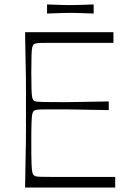

<svg xmlns="http://www.w3.org/2000/svg" viewBox="-20 -845 588 865"><path d="M93 0Q94 -72 95 -118Q96 -164 96.5 -194.5Q97 -225 97 -247.5Q97 -270 97 -293.5Q97 -317 97 -350Q97 -383 97 -406.5Q97 -430 97 -452.5Q97 -475 96.5 -505.5Q96 -536 95 -582Q94 -628 93 -700H491V-652Q471 -652 448 -652Q425 -652 399 -652Q373 -652 346 -652Q319 -652 290 -652Q238 -652 208 -652Q178 -652 163 -651.5Q148 -651 142 -649.5Q136 -648 133 -646Q128 -642 125.5 -632.5Q123 -623 122 -597Q121 -571 121 -518Q121 -466 122 -440Q123 -414 125.5 -404.5Q128 -395 133 -391Q137 -388 145.5 -387Q154 -386 177 -385.5Q200 -385 246 -385Q273 -385 289.5 -385Q306 -385 326 -385.5Q346 -386 379 -386.5Q412 -387 470 -388V-349Q412 -350 379 -350.5Q346 -351 326 -351.5Q306 -352 289.5 -352Q273 -352 246 -352Q200 -352 177 -352Q154 -352 146 -350.5Q138 -349 133 -346Q128 -342 125.5 -331.5Q123 -321 122 -291.5Q121 -262 121 -200Q121 -139 122 -109.5Q123 -80 125.5 -69.5Q128 -59 133 -55Q136 -52 142 -50.5Q148 -49 163 -48.5Q178 -48 208 -48Q238 -48 290 -48Q320 -48 348 -48Q376 -48 402 -48Q428 -48 452.5 -48Q477 -48 499 -48V0ZM192 -784V-825Q216 -824 234 -823.5Q252 -823 267 -822.5Q282 -822 296 -822Q311 -822 326 -822.5Q341 -823 359.5 -823.5Q378 -824 402 -825V-784Q378 -785 359.5 -785.5Q341 -786 325.5 -786.5Q310 -787 295 -787Q281 -787 266.5 -786.5Q252 -786 234 -785.5Q216 -785 192 -784Z"/></svg>

Font: Ojuju Light
Style: Regular
Weight: 300
Designer: Chisaokwu Joboson, Mirko Velimirovic
Foundry: Udi Foundry
Version: Version 1.000